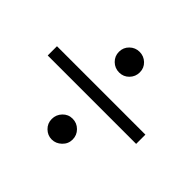

<svg xmlns="http://www.w3.org/2000/svg" viewBox="-146 -750 909 909"><g transform="rotate(45 309.0 -295.0)"><path d="M11 -331H603V-269H11ZM237 -520Q237 -549 257.5 -569Q278 -589 306.5 -589Q335 -589 355.5 -569.5Q376 -550 376 -521Q376 -492 356 -471.5Q336 -451 307 -451Q278 -451 257.5 -471Q237 -491 237 -520ZM237 -70Q237 -99 257 -120Q277 -141 306 -141Q335 -141 355.5 -120.5Q376 -100 376 -71Q376 -42 354.5 -21.5Q333 -1 305.5 -1Q278 -1 257.5 -21Q237 -41 237 -70Z"/></g></svg>

Font: Ledger
Style: Regular
Weight: 400
Designer: Denis Masharov
Foundry: Denis Masharov
Version: 1.001